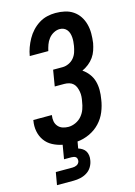

<svg xmlns="http://www.w3.org/2000/svg" viewBox="-141 -816 781 1109"><g transform="rotate(-15 250.0 -261.5)"><path d="M57 220 70 145H170Q177 145 183.5 143.5Q190 142 196 139Q202 136 206.5 130Q211 124 212 118Q213 111 211.5 104Q210 97 205 93Q200 89 193 87.5Q186 86 179 86H135L149 3Q118 -3 90.5 -17.5Q63 -32 45.5 -56.5Q28 -81 22 -112Q16 -143 22 -176V-179H133V-177Q130 -159 133 -142Q136 -125 147 -112Q158 -99 174.5 -93.5Q191 -88 209 -88Q230 -88 252 -98Q274 -108 289 -126Q304 -144 311.5 -165.5Q319 -187 322 -209Q325 -223 326 -238Q327 -253 324.5 -267Q322 -281 317 -294Q312 -307 302 -316.5Q292 -326 278 -330Q264 -334 249 -334H192L208 -430H265Q283 -430 301.5 -438.5Q320 -447 332.5 -462Q345 -477 351 -495.5Q357 -514 360 -532Q362 -545 363 -557.5Q364 -570 363 -582.5Q362 -595 358.5 -606.5Q355 -618 347.5 -627.5Q340 -637 329 -642Q318 -647 305 -647Q287 -647 269 -637.5Q251 -628 238.5 -612Q226 -596 219.5 -577.5Q213 -559 209 -541H98Q102 -566 111 -590.5Q120 -615 133 -638.5Q146 -662 164.5 -682Q183 -702 206 -716.5Q229 -731 254.5 -737Q280 -743 305 -743Q334 -743 361 -737Q388 -731 410 -716Q432 -701 446.5 -679Q461 -657 468 -630.5Q475 -604 475 -576Q475 -548 471 -519Q467 -498 460 -477Q453 -456 440 -437.5Q427 -419 408.5 -404.5Q390 -390 370 -381Q391 -367 407 -346Q423 -325 430 -300Q437 -275 437 -247.5Q437 -220 432 -192Q427 -156 412.5 -120.5Q398 -85 371.5 -57Q345 -29 309 -12.5Q273 4 237 7L230 47Q243 51 254.5 58.5Q266 66 272.5 77Q279 88 281 102Q283 116 280 131Q277 151 266 169.5Q255 188 236.5 199.5Q218 211 197.5 215.5Q177 220 157 220Z"/></g></svg>

Font: Iosevka Curly
Style: Bold Italic
Weight: 700
Italic angle: -9°
Monospace: yes
Designer: Belleve Invis
Foundry: Belleve Invis
Version: Version 22.1.2; ttfautohint (v1.8.4)